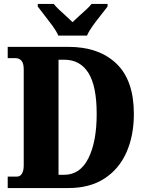

<svg xmlns="http://www.w3.org/2000/svg" viewBox="-20 -951 744 971"><path d="M19 0V-58H66Q82 -58 91 -73Q100 -88 100 -114V-600Q100 -631 88.5 -644Q77 -657 58 -657H19V-714H326Q480 -714 568.5 -629.5Q657 -545 657 -375Q657 -265 619.5 -180.5Q582 -96 508 -48Q434 0 326 0ZM305 -67Q385 -67 427 -150.5Q469 -234 469 -375Q469 -516 427 -582.5Q385 -649 305 -649H276V-67ZM275 -771Q265 -794 245.5 -820.5Q226 -847 205.5 -873Q185 -899 171 -918V-931H252Q261 -919 278.5 -902.5Q296 -886 315 -869Q334 -852 347 -839Q360 -852 379 -869Q398 -886 416 -902.5Q434 -919 443 -931H524V-918Q510 -899 489 -873Q468 -847 449 -820.5Q430 -794 420 -771Z"/></svg>

Font: Noto Serif Thai Condensed Black
Style: Regular
Weight: 900
Width: 3
Designer: Monotype Design Team
Foundry: Monotype Imaging Inc.
Version: Version 2.002; ttfautohint (v1.8.4.7-5d5b)